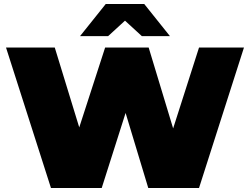

<svg xmlns="http://www.w3.org/2000/svg" viewBox="-20 -937 1246 957"><path d="M234 0 10 -700H253L375 -302L504 -700H721L843 -297L972 -700H1196L972 0H719L606 -374L487 0ZM379 -757 507 -917H699L827 -757H687L603 -834L519 -757Z"/></svg>

Font: Montserrat Black
Style: Regular
Weight: 900
Designer: Julieta Ulanovsky
Foundry: Julieta Ulanovsky
Version: Version 9.000; ttfautohint (v1.8.4.7-5d5b)